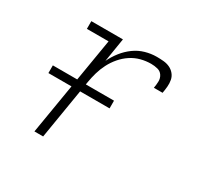

<svg xmlns="http://www.w3.org/2000/svg" viewBox="-122 -679 843 821"><g transform="rotate(30 300.0 -269.0)"><path d="M138 0 220 -492H113V-530H269L250 -413Q263 -440 281.5 -463.5Q300 -487 324 -504.5Q348 -522 376 -530Q404 -538 432 -538Q449 -538 465.5 -536.5Q482 -535 496 -528.5Q510 -522 520 -510Q530 -498 533 -482.5Q536 -467 534.5 -450Q533 -433 530 -417H487Q490 -433 490.5 -449.5Q491 -466 482.5 -479Q474 -492 458.5 -496Q443 -500 426 -500Q401 -500 376 -493.5Q351 -487 329 -472.5Q307 -458 289.5 -437.5Q272 -417 260 -393.5Q248 -370 241 -345.5Q234 -321 230 -297L181 0ZM367 -246H65V-284H367Z"/></g></svg>

Font: Iosevka Curly Slab XLtEx
Style: Italic
Weight: 200
Width: 7
Italic angle: -9°
Monospace: yes
Designer: Belleve Invis
Foundry: Belleve Invis
Version: Version 11.1.0; ttfautohint (v1.8.3)